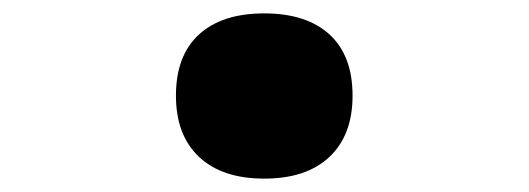

<svg xmlns="http://www.w3.org/2000/svg" viewBox="-20 -543 790 287"><path d="M375 -276Q312 -276 277.5 -308.5Q243 -341 243 -400Q243 -460 277.5 -491.5Q312 -523 375 -523Q438 -523 472.5 -491.5Q507 -460 507 -400Q507 -341 472.5 -308.5Q438 -276 375 -276Z"/></svg>

Font: Martian Mono SemiExpanded
Style: Bold
Weight: 700
Width: 6
Designer: Roman Shamin
Foundry: Evil Martians
Version: Version 1.000